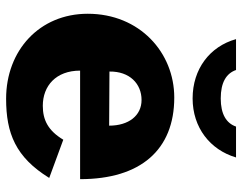

<svg xmlns="http://www.w3.org/2000/svg" viewBox="-102 -680 792 628"><g transform="rotate(90 294.0 -366.0)"><path d="M211 -232H566C566 -430 470 -540 299 -540C152 -540 25 -427 25 -257C25 -99 145 10 303 10C416 10 494 -21 562 -131L437 -177C407 -127 372 -110 326 -110C261 -110 211 -153 211 -232ZM391 -327 214 -328C213 -394 254 -433 307 -433C358 -433 391 -391 391 -327ZM495 -742H394C383 -710 353 -692 302 -692C250 -692 220 -710 209 -742H108C132 -656 206 -600 302 -600C397 -600 470 -657 495 -742Z"/></g></svg>

Font: Bisquit Text
Style: Bold
Weight: 800
Version: Version 1.004;Glyphs 3.2.3 (3260)